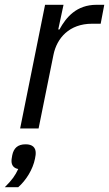

<svg xmlns="http://www.w3.org/2000/svg" viewBox="-48 -536 455 801"><path d="M113 0 175 -307C189 -377 241 -437 336 -437H372L387 -516H355C271 -516 228 -464 200 -413H195L217 -516H140L36 0ZM59 66C26 66 9 82 3 112C0 127 0 132 0 136C0 155 11 166 28 169C15 197 3 214 -28 245H28C61 216 89 171 98 126C101 111 101 107 101 102C101 80 88 66 59 66Z"/></svg>

Font: Braiins Sans
Style: Italic
Weight: 400
Italic angle: -11.31°
Designer: Mike Abbink, Paul van der Laan, Pieter van Rosmalen, Jiri Chlebus, Lubos Buracinsky
Foundry: Bold Monday, Sudetype
Version: Version 1.000;hotconv 1.0.109;makeotfexe 2.5.65596